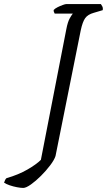

<svg xmlns="http://www.w3.org/2000/svg" viewBox="-139 -724 526 944"><path d="M-25 200Q-37 200 -55.5 196.5Q-74 193 -91.5 187Q-109 181 -119 174Q-117 168 -114 161.5Q-111 155 -107 152Q-48 135 -4 109.5Q40 84 62 62L187 -580Q194 -617 204.5 -635Q215 -653 219 -657H130Q129 -660 126.5 -664.5Q124 -669 125 -675Q131 -682 144 -688.5Q157 -695 169.5 -699.5Q182 -704 187 -704H357Q360 -700 364 -692.5Q368 -685 366 -674L322 -661Q293 -653 280 -635Q267 -617 258 -575L134 43Q128 62 108 88.5Q88 115 62.5 140.5Q37 166 13 183Q-11 200 -25 200Z"/></svg>

Font: Texturina Medium 12pt ExtraLight
Style: Italic
Weight: 250
Italic angle: -11°
Version: Version 1.002